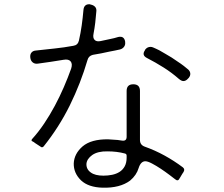

<svg xmlns="http://www.w3.org/2000/svg" viewBox="-20 -830 1040 893"><path d="M170 -147 141 -166V-167H139V-168L132 -172Q123 -175 129 -183Q159 -216 185.5 -255.5Q212 -295 235 -338Q258 -381 277 -425Q296 -469 311 -511Q318 -533 308.5 -544.5Q299 -556 276 -552Q216 -542 156 -534Q142 -532 132.5 -539.5Q123 -547 121 -561V-562Q119 -576 126 -585Q133 -594 147 -595Q191 -600 234.5 -604.5Q278 -609 321 -617Q342 -620 347 -641Q355 -676 360 -711.5Q365 -747 368 -782Q370 -813 400 -810V-809Q414 -807 422 -798.5Q430 -790 428 -776Q426 -750 423 -724.5Q420 -699 415 -673Q411 -654 420 -644.5Q429 -635 448 -639L490 -648Q501 -650 510.5 -652.5Q520 -655 530 -658Q557 -664 562 -637V-635Q564 -622 557 -612.5Q550 -603 538 -600Q527 -598 515 -595Q503 -592 489 -590Q450 -581 412 -575Q392 -570 387 -551Q355 -442 305 -340.5Q255 -239 183 -149Q176 -142 170 -147ZM812 -463Q779 -492 741 -516Q703 -540 664 -560Q638 -573 654 -596L655 -599Q665 -612 680 -612Q687 -612 693 -609Q700 -606 706.5 -603Q713 -600 721 -596Q735 -588 749.5 -579.5Q764 -571 779 -562Q793 -552 807 -543Q821 -534 834 -524Q836 -523 839 -520L850 -511Q852 -510 855 -507Q864 -499 865 -488.5Q866 -478 858 -468L855 -465Q845 -453 833 -453Q824 -453 812 -463ZM457 43Q391 41 357 9Q322 -25 323 -70Q325 -115 364 -149Q404 -183 483 -182L527 -179L548 -176Q569 -173 569 -194V-407Q569 -438 600 -438Q631 -438 631 -407V-179Q631 -156 653 -148Q701 -131 745.5 -106.5Q790 -82 830 -52Q842 -43 833 -29Q831 -26 828.5 -22.5Q826 -19 824 -15Q821 -10 819 -6.5Q817 -3 815 0Q808 15 795 4Q786 -3 767.5 -17Q749 -31 728 -45Q707 -59 687 -69.5Q667 -80 656 -80Q635 -80 625 -49Q615 -15 585 10Q538 45 457 43ZM461 -13Q482 -13 501.5 -17Q521 -21 536 -30.5Q551 -40 560 -56.5Q569 -73 569 -97V-106Q569 -114 561 -116Q524 -126 480 -126Q435 -127 409 -109Q384 -91 382 -68Q381 -43 402 -28Q422 -13 461 -13Z"/></svg>

Font: Higure Gothic
Style: Regular
Weight: 400
Designer: Yoshimichi Ohira
Foundry: Positype
Version: Version 1.000